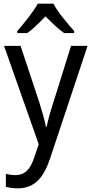

<svg xmlns="http://www.w3.org/2000/svg" viewBox="-20 -786 499 1046"><path d="M271 -766H186C162 -722 111 -659 74 -617V-606H129C160 -628 194 -662 228 -697C262 -662 296 -629 329 -606H384V-617C348 -657 294 -721 271 -766ZM2 -536 191 0 167 70C146 135 117 168 64 168C45 168 26 165 12 161V232C29 236 51 240 77 240C169 240 218 181 253 77L457 -536H367L272 -232C255 -181 241 -129 234 -95H230C222 -138 208 -184 193 -232L92 -536Z"/></svg>

Font: Noto Sans Ethiopic SemiCondensed
Style: Regular
Weight: 400
Width: 4
Designer: Monotype Design Team
Foundry: Monotype Imaging Inc.
Version: Version 2.102